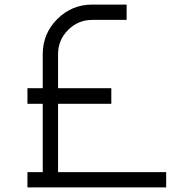

<svg xmlns="http://www.w3.org/2000/svg" viewBox="-20 -820 847 840"><path d="M234 -366V-67H707V0H100V-67H167V-366H100V-434H167V-583Q167 -673 230.5 -736.5Q294 -800 384 -800H534V-733H384Q322 -733 278 -689Q234 -645 234 -583V-434H467V-366Z"/></svg>

Font: Dune Rise
Style: Regular
Weight: 400
Version: Version 001.000